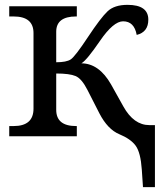

<svg xmlns="http://www.w3.org/2000/svg" viewBox="-20 -562 682 792"><path d="M211.9 -258.8V-108.9Q211.9 -42 293.9 -42H296.9V0H18.1V-42H36.1Q118.2 -42 118.2 -113.8V-425.8Q118.2 -494.1 36.1 -494.1H18.1V-536.1H296.9V-494.1H293.9Q211.9 -494.1 211.9 -431.2V-305.2Q253.9 -305.2 271.7 -316.9Q289.6 -328.6 342.5 -408.7Q395.5 -488.8 423.8 -515.4Q452.1 -542 505.9 -542Q591.8 -542 591.8 -481Q591.8 -429.7 543.9 -418Q533.7 -474.1 487.8 -474.1Q447.8 -474.1 392.6 -393.6Q337.4 -313 315.9 -300.8Q388.7 -300.3 438 -213.9L488.8 -123Q531.7 -45.9 596.2 -45.9H619.1V210H569.8L564.9 137.2Q560.1 67.4 539.8 39.3Q519.5 11.2 471.9 -8.5Q424.3 -28.3 390.1 -94.2L340.8 -190.9Q316.9 -237.8 291.7 -248.3Q266.6 -258.8 211.9 -258.8Z"/></svg>

Font: Droid-TTFautohint Serif
Style: Regular
Weight: 400
Foundry: Ascender Corporation
Version: Version 1.00; ttfautohint (v1.00rc1.4-1a1c-dirty) -l 8 -r 50